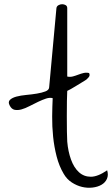

<svg xmlns="http://www.w3.org/2000/svg" viewBox="-20 -885 527 902"><path d="M279.3 -68.4Q257.8 -104.5 246.1 -149.9Q234.4 -195.3 229.5 -243.2Q224.6 -291 225.1 -337.9Q225.6 -384.8 227.5 -423.8Q213.9 -427.7 196.3 -421.9Q178.7 -416 159.2 -406.7Q139.6 -397.5 119.1 -386.7Q98.6 -376 81.1 -371.1Q63.5 -366.2 48.8 -369.1Q34.2 -372.1 25.4 -389.6Q16.6 -406.2 26.9 -416Q37.1 -425.8 57.1 -431.2Q77.1 -436.5 103.5 -439Q129.9 -441.4 153.3 -445.3Q176.8 -449.2 193.4 -455.6Q210 -461.9 210.9 -474.6L245.1 -846.7Q246.1 -855.5 254.4 -860.4Q262.7 -865.2 272 -865.2Q281.2 -865.2 288.6 -860.8Q295.9 -856.4 295.9 -846.7V-525.4Q309.6 -522.5 322.3 -525.9Q335 -529.3 347.7 -534.2Q360.4 -539.1 372.6 -542Q384.8 -544.9 398.4 -542Q404.3 -531.2 396.5 -522Q388.7 -512.7 380.9 -507.8L363.3 -497.1Q351.6 -490.2 338.4 -481.9Q325.2 -473.6 313 -466.8Q300.8 -460 295.9 -458Q294.9 -444.3 294.4 -410.6Q293.9 -377 293.9 -338.9Q293.9 -300.8 294.4 -267.1Q294.9 -233.4 295.9 -219.7Q299.8 -173.8 313.5 -135.7Q327.1 -97.7 350.6 -76.2Q374 -54.7 406.7 -54.7Q439.5 -54.7 483.4 -85Q490.2 -62.5 482.4 -44.9Q474.6 -27.3 457 -17.1Q439.5 -6.8 415 -3.9Q390.6 -1 365.7 -6.8Q340.8 -12.7 317.4 -27.8Q293.9 -43 279.3 -68.4Z"/></svg>

Font: Over the Rainbow
Style: Regular
Weight: 400
Designer: Kimberly Geswein
Foundry: Kimberly Geswein
Version: Version 1.002 2010